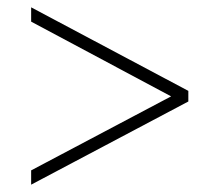

<svg xmlns="http://www.w3.org/2000/svg" viewBox="-20 -620 599 524"><path d="M65 -116V-155L447 -357L65 -561V-600L494 -372V-343Z"/></svg>

Font: Noto Serif ExtraLight
Style: Italic
Weight: 200
Italic angle: -12°
Designer: Monotype Design Team
Foundry: Monotype Imaging Inc.
Version: Version 2.014; ttfautohint (v1.8.4.7-5d5b)